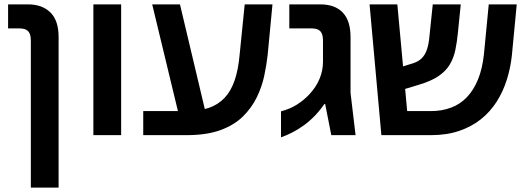

<svg xmlns="http://www.w3.org/2000/svg" viewBox="-20 -618 2410 878"><path d="M121 240V-433Q121 -462 109 -475Q97 -488 70 -488H17V-598H108Q173 -598 210.5 -561Q248 -524 248 -449V240Z M407 0V-598H534V0Z M635 0V-110H834Q892 -110 934.5 -124.5Q977 -139 1006.5 -170Q1036 -201 1053 -250.5Q1070 -300 1076 -370L1099 -598H1226L1204 -367Q1199 -322 1188.5 -272Q1178 -222 1154.5 -173.5Q1131 -125 1091 -85.5Q1051 -46 988 -23Q925 0 834 0ZM804 -67 676 -598H803L929 -67Z M1265 10V-109Q1305 -119 1337.5 -139.5Q1370 -160 1395 -187Q1425 -219 1441 -257Q1457 -295 1457 -336V-433Q1457 -462 1445 -475Q1433 -488 1406 -488H1303V-598H1444Q1512 -598 1547.5 -560.5Q1583 -523 1583 -449V-193L1606 0H1495L1467 -142H1463Q1444 -114 1420.5 -89.5Q1397 -65 1371 -46Q1345 -27 1318 -13Q1291 1 1265 10Z M1724 0 1670 -598H1797L1842 -110H1951Q2000 -110 2042 -125.5Q2084 -141 2115 -173.5Q2146 -206 2166 -255Q2186 -304 2193 -370L2215 -598H2343L2321 -367Q2315 -309 2298 -254.5Q2281 -200 2251.5 -153.5Q2222 -107 2179.5 -73Q2137 -39 2080 -19.5Q2023 0 1951 0ZM1782 -196 1773 -299 1870 -329Q1894 -337 1909 -352Q1924 -367 1932.5 -392Q1941 -417 1944 -454L1959 -598H2087L2074 -469Q2070 -427 2062.5 -390.5Q2055 -354 2037.5 -324Q2020 -294 1986 -270.5Q1952 -247 1894 -230Z"/></svg>

Font: Noto Sans Hebrew SemiBold
Style: Regular
Weight: 600
Designer: Monotype Design Team
Foundry: Monotype Imaging Inc.
Version: Version 2.003